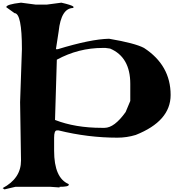

<svg xmlns="http://www.w3.org/2000/svg" viewBox="-20 -1402 1328 1450"><path d="M138.7 -1381.8Q27.3 -1369.1 27.3 -1347.7L89.8 -1302.7Q145.5 -1302.7 145.5 -1030.3L131.8 -629.9L138.7 -189.5Q138.7 -54.7 0 18.6L13.7 28.3L96.7 8.8H360.4L429.7 13.7V8.8Q499 8.8 499 -5.9V-11.7Q388.7 -57.6 388.7 -263.7V-362.3Q388.7 -417 409.2 -417H422.9Q644.5 -362.3 866.2 -362.3Q937.5 -362.3 1004.9 -382.8Q1268.6 -487.3 1268.6 -684.6Q1268.6 -909.2 1067.4 -1040Q999 -1076.2 803.7 -1109.4Q665 -1106.4 416 -1030.3H402.3L422.9 -1164.1Q441.4 -1341.8 534.2 -1341.8V-1352.5Q519.5 -1364.3 443.4 -1381.8L333 -1367.2H250ZM409.2 -951.2Q572.3 -1040 755.9 -1040H776.4L811.5 -1035.2Q963.9 -970.7 963.9 -768.6V-639.6L928.7 -555.7Q843.8 -436.5 769.5 -436.5H749Q547.9 -436.5 395.5 -496.1Z"/></svg>

Font: Elementary Gothic 
Style: Regular
Weight: 400
Designer: Bill Roach / W.K. Roach
Version: Version 1.00 April 18, 2012, initial release